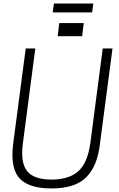

<svg xmlns="http://www.w3.org/2000/svg" viewBox="-20 -1053 673 1082"><path d="M270 9Q160 9 105 -34Q50 -77 50 -181Q50 -208 54 -241L125 -780H179L109 -246Q105 -216 105 -190Q105 -111 145 -76Q185 -41 272 -41Q366 -41 419.5 -86.5Q473 -132 489 -246L559 -780H614L543 -241Q529 -117 466 -54Q403 9 270 9ZM443 -849H369L379 -923H452ZM378 -849H305L314 -923H388ZM499 -983H277L284 -1033H506Z"/></svg>

Font: Tanohe Sans Light
Style: Italic
Weight: 300
Designer: Village Type and Design LLC & Cristiano Sobral
Foundry: Cooper Hewitt Smithsonian Design Museum
Version: Version 1.00;September 29, 2021;FontCreator 13.0.0.2655 64-b